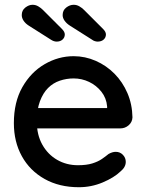

<svg xmlns="http://www.w3.org/2000/svg" viewBox="-20 -773 612 803"><path d="M310 10Q228 10 166.5 -24.5Q105 -59 71.5 -119.5Q38 -180 38 -258Q38 -346 73.5 -408.5Q109 -471 166.5 -504.5Q224 -538 288 -538Q336 -538 380.5 -518.5Q425 -499 459 -464.5Q493 -430 513 -383.5Q533 -337 534 -282Q533 -262 518 -249Q503 -236 483 -236H95L71 -321H447L428 -303V-328Q425 -363 404 -389.5Q383 -416 352.5 -430.5Q322 -445 288 -445Q258 -445 230 -435.5Q202 -426 181 -405Q160 -384 147 -349.5Q134 -315 134 -264Q134 -209 157 -168Q180 -127 219 -104.5Q258 -82 306 -82Q342 -82 366 -89.5Q390 -97 406 -108Q422 -119 434 -129Q450 -138 464 -138Q482 -138 494 -125.5Q506 -113 506 -96Q506 -74 484 -56Q457 -30 409.5 -10Q362 10 310 10ZM388 -599Q383 -599 376.5 -601Q370 -603 365 -607L272 -666Q258 -675 250 -686.5Q242 -698 242 -710Q242 -730 257 -741.5Q272 -753 288 -753Q301 -753 312 -746.5Q323 -740 331 -732L411 -652Q423 -640 423 -629Q423 -616 413.5 -607.5Q404 -599 388 -599ZM217 -599Q211 -599 205 -601Q199 -603 193 -607L100 -666Q86 -675 78.5 -686.5Q71 -698 71 -710Q71 -730 86 -741.5Q101 -753 116 -753Q129 -753 140 -746.5Q151 -740 159 -732L239 -652Q251 -640 251 -629Q251 -616 241.5 -607.5Q232 -599 217 -599Z"/></svg>

Font: Quicksand SemiBold
Style: Regular
Weight: 600
Designer: Andrew Paglinawan
Foundry: Andrew Paglinawan
Version: Version 3.004